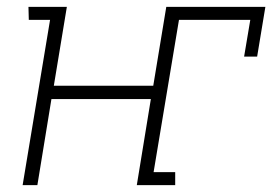

<svg xmlns="http://www.w3.org/2000/svg" viewBox="-20 -540 794 560"><path d="M46 0 126 -482H64L63 -520H175L137 -290H427L465 -520H754L730 -375H692L710 -482H502L428 -38H491V0H379L420 -251H130L89 0Z"/></svg>

Font: Iosevka Etoile Extralight
Style: Italic
Weight: 200
Italic angle: -9°
Designer: Belleve Invis
Foundry: Belleve Invis
Version: Version 22.1.2; ttfautohint (v1.8.4)